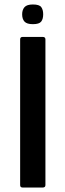

<svg xmlns="http://www.w3.org/2000/svg" viewBox="-20 -838 292 858"><path d="M183 -11Q183 0 171 0H81Q70 0 70 -11V-662Q70 -673 81 -673H171Q183 -673 183 -662ZM173 -774Q173 -753 164 -741.5Q155 -730 127 -730Q100 -730 89.5 -741.5Q79 -753 79 -774Q79 -794 89.5 -806Q100 -818 127 -818Q156 -818 164.5 -806Q173 -794 173 -774Z"/></svg>

Font: Glory Thin SemiBold
Style: Regular
Weight: 600
Version: Version 1.011